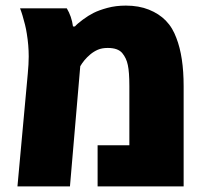

<svg xmlns="http://www.w3.org/2000/svg" viewBox="-20 -662 736 682"><path d="M42 0 78.6 -399.4Q82 -435.1 82 -461.4Q82 -501.5 75.2 -542.5Q72.8 -558.6 68.8 -574.5Q64.9 -590.3 60.1 -606.4Q58.1 -613.3 55.9 -619.6Q53.7 -626 51.3 -632.3H217.3Q234.4 -604 239.3 -567.9H246.1Q253.9 -577.1 273.9 -592Q293.9 -606.9 312.5 -616.2Q332 -626 361.6 -634Q391.1 -642.1 427.2 -642.1Q473.1 -642.1 509 -627.7Q544.9 -613.3 568.8 -588.9Q582 -575.2 591.1 -559.8Q600.1 -544.4 606.4 -527.3Q632.3 -460.9 632.3 -356V0H326.7V-146H439.5V-356Q439.5 -406.2 434.1 -430.7Q429.2 -455.6 414.1 -473.6Q398.9 -491.7 362.8 -491.7Q342.3 -491.7 327.6 -485.4Q313 -479 300.8 -468.8Q288.6 -458.5 279.8 -447.8Q271 -437 265.1 -426.8L228.5 0Z"/></svg>

Font: Open Sans ExtraBold
Style: Regular
Weight: 800
Designer: Monotype Design Team
Foundry: Monotype Imaging Inc.
Version: Version 3.003; ttfautohint (v1.8.4)